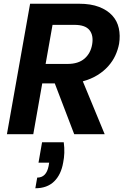

<svg xmlns="http://www.w3.org/2000/svg" viewBox="-20 -718 689 1027"><path d="M321 43Q325 73 324 100Q323 127 318 151Q307 216 269.5 252.5Q232 289 169 289L179 232Q228 232 240 170L243 152H186L205 43ZM17 0 141 -698H403Q466 -698 510 -681Q554 -664 580.5 -635Q607 -606 615.5 -567Q624 -528 617 -484Q611 -452 597 -421.5Q583 -391 559 -364Q535 -337 501 -316Q467 -295 423 -283L540 0H377L273 -272H206L158 0ZM473 -481Q481 -529 458.5 -557Q436 -585 378 -585H261L224 -376H341Q399 -376 432 -404.5Q465 -433 473 -481Z"/></svg>

Font: SVN-Poppins SemiBold
Style: Italic
Weight: 600
Italic angle: -10°
Designer: Ninad Kale (Devanagari), Jonny Pinhorn (Latin)
Foundry: Indian Type Foundry
Version: Version 3.002 2017; ttfautohint (v1.8.3)